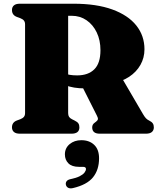

<svg xmlns="http://www.w3.org/2000/svg" viewBox="-20 -720 872 1034"><path d="M758 -454.5Q758 -409 736.5 -370.8Q715 -332.5 675.2 -306.2Q635.5 -280 579.5 -270Q552.5 -265 530.8 -259Q509 -253 487 -248.5Q465 -244 436.5 -244Q406 -244 380.2 -248.2Q354.5 -252.5 333.5 -260.5Q312.5 -268.5 295 -278.5L295.5 -342Q309 -332.5 323.5 -326.2Q338 -320 355.5 -317Q373 -314 395.5 -314Q455 -314 488 -346.8Q521 -379.5 521 -449.5Q521 -503.5 501 -545.2Q481 -587 446 -611Q411 -635 366.5 -635H347V-111Q347 -98.5 351.8 -91Q356.5 -83.5 367.5 -78L381.5 -71Q397 -63.5 402.2 -55.2Q407.5 -47 407.5 -34Q407.5 0 364.5 0H87.5Q65.5 0 55 -9.2Q44.5 -18.5 44.5 -34Q44.5 -61 70.5 -71L89.5 -78Q102.5 -83 108.8 -90.8Q115 -98.5 115 -111V-589Q115 -601.5 108.8 -609.2Q102.5 -617 89.5 -622L70.5 -629Q44.5 -639 44.5 -666Q44.5 -682 55 -691Q65.5 -700 87.5 -700H376Q499.5 -700 584.8 -669Q670 -638 714 -582.8Q758 -527.5 758 -454.5ZM414 -271.5 638.5 -296.5 749.5 -106.5Q758.5 -91 765.8 -83.2Q773 -75.5 784.5 -70Q797 -64 802.8 -55.5Q808.5 -47 808.5 -34Q808.5 -18.5 798 -9.2Q787.5 0 765.5 0H517.5Q476.5 0 476.5 -34Q476.5 -42 479.8 -48.2Q483 -54.5 491 -60L497 -64.5Q506 -71.5 507.2 -78Q508.5 -84.5 502 -97ZM405.5 178.5Q367 178.5 348.2 159.5Q329.5 140.5 329.5 111.5Q329.5 77.5 355 56.2Q380.5 35 418 35Q461 35 487.2 60Q513.5 85 513.5 132.5Q513.5 194.5 480.8 235Q448 275.5 372.5 293Q356.5 296.5 347 291.2Q337.5 286 335 275.5Q332.5 265.5 338 257Q343.5 248.5 358.5 245Q390.5 238.5 408.8 229.2Q427 220 435 209.5Q443 199 443 190Q443 178.5 427 178.5Z"/></svg>

Font: Fraunces
Style: Regular
Weight: 900
Version: Version 1.000;[b76b70a41]